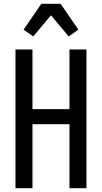

<svg xmlns="http://www.w3.org/2000/svg" viewBox="-20 -997 540 1017"><path d="M62 0V-735H152V-419H348V-735H438V0H348V-339H152V0ZM156 -804 105 -840 199 -977H301L395 -840L344 -804L250 -916Z"/></svg>

Font: Iosevka Custom Medium
Style: Regular
Weight: 500
Monospace: yes
Designer: Belleve Invis
Foundry: Belleve Invis
Version: Version 32.5.0; ttfautohint (v1.8.4)